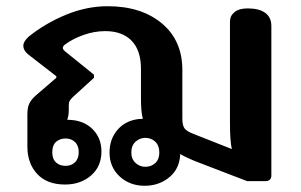

<svg xmlns="http://www.w3.org/2000/svg" viewBox="-20 -582 968 617"><path d="M332 -92Q332 -134 356.5 -163.5Q381 -193 422 -199Q428 -200 439 -200Q433 -223 433 -264V-361Q433 -420 403 -451Q373 -482 318 -482Q283 -482 248 -469.5Q213 -457 189 -439Q182 -434 182 -428Q182 -423 189 -417L282 -342V-332L214 -270Q207 -263 204 -258Q201 -253 201 -243V-229Q201 -210 196 -197H200Q248 -196 277 -167.5Q306 -139 306 -95Q306 -47 272.5 -18Q239 11 189 11Q131 11 99.5 -23Q68 -57 68 -111V-215Q68 -237 74.5 -250Q81 -263 96 -276L161 -332V-337L72 -406Q55 -419 55 -435Q55 -449 73 -465Q127 -508 193 -535Q259 -562 326 -562Q434 -562 500 -507Q566 -452 566 -357V-201Q566 -179 573 -169.5Q580 -160 601 -152L725 -103Q719 -129 719 -186V-513Q719 -531 733.5 -543Q748 -555 776 -555Q813 -555 832.5 -540.5Q852 -526 852 -499V-18Q852 -9 847 -4.5Q842 0 834 0H774L623 -58Q583 -73 559 -87Q559 -78 557 -68Q550 -31 518.5 -8Q487 15 445 15Q397 15 364.5 -15Q332 -45 332 -92ZM492 -92Q492 -114 479 -126.5Q466 -139 447 -139Q429 -139 415.5 -126.5Q402 -114 402 -92Q402 -71 415.5 -58.5Q429 -46 447 -46Q466 -46 479 -58Q492 -70 492 -92ZM233 -93Q233 -114 221 -125.5Q209 -137 191 -137Q172 -137 160 -126Q148 -115 148 -93Q148 -71 160 -60Q172 -49 191 -49Q209 -49 221 -60.5Q233 -72 233 -93Z"/></svg>

Font: Maitree
Style: Bold
Weight: 700
Designer: CadsonDemak Team
Foundry: CadsonDemak
Version: Version 1.002